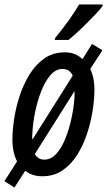

<svg xmlns="http://www.w3.org/2000/svg" viewBox="-32 -785 483 866"><path d="M33 61 -12 32 45 -57Q24 -97 24 -156Q24 -195 31.5 -246.5Q39 -298 56 -350.5Q73 -403 100.5 -448Q128 -493 167.5 -521Q207 -549 261 -549Q309 -549 340 -518L383 -587L430 -558L375 -474Q394 -435 394 -381Q394 -339 386 -287Q378 -235 361 -183Q344 -131 316.5 -87Q289 -43 250 -16.5Q211 10 159 10Q112 10 82 -15ZM296 -444Q282 -474 250 -474Q219 -474 195 -445.5Q171 -417 153.5 -372.5Q136 -328 126 -277.5Q116 -227 114 -184Q113 -176 113 -168.5Q113 -161 114 -155ZM168 -65Q198 -65 222 -91.5Q246 -118 263 -160.5Q280 -203 290.5 -252Q301 -301 304 -345Q305 -359 304 -374L125 -90Q140 -65 168 -65ZM217 -614Q250 -654 277.5 -692.5Q305 -731 325 -765H431L430 -757Q420 -743 400 -722Q380 -701 357 -678Q334 -655 312.5 -635.5Q291 -616 277 -605H215Z"/></svg>

Font: Noto Sans ExtraCondensed Medium
Style: Italic
Weight: 500
Width: 2
Italic angle: -12°
Designer: Monotype Design Team
Foundry: Monotype Imaging Inc.
Version: Version 2.013; ttfautohint (v1.8.4.7-5d5b)